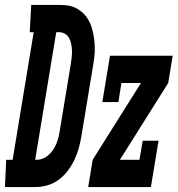

<svg xmlns="http://www.w3.org/2000/svg" viewBox="-79 -755 717 775"><path d="M-59 0 -54 -110H-28L57 -625H41L47 -735H166Q184 -735 200 -732Q216 -729 230.5 -721Q245 -713 256.5 -702Q268 -691 276.5 -677Q285 -663 290 -647.5Q295 -632 298 -616Q301 -600 302.5 -583Q304 -566 303.5 -549Q303 -532 300.5 -514.5Q298 -497 295 -480L250 -208Q246 -183 239.5 -159Q233 -135 222 -111.5Q211 -88 195.5 -67Q180 -46 158.5 -30Q137 -14 112.5 -7Q88 0 63 0ZM69 -110Q89 -110 106.5 -121.5Q124 -133 135.5 -150.5Q147 -168 153 -187Q159 -206 162 -226L207 -498Q209 -511 210.5 -524.5Q212 -538 211.5 -551Q211 -564 208.5 -577Q206 -590 200 -601Q194 -612 183.5 -618.5Q173 -625 159 -625H148L63 -110ZM277 0 295 -110 490 -420H411L399 -343H334L365 -530H618L600 -420L405 -110H484L497 -187H561L530 0Z"/></svg>

Font: Iosevka Slab XBdExObl
Style: Regular
Weight: 800
Width: 7
Italic angle: -9°
Monospace: yes
Designer: Belleve Invis
Foundry: Belleve Invis
Version: Version 11.1.0; ttfautohint (v1.8.3)